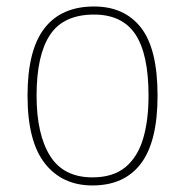

<svg xmlns="http://www.w3.org/2000/svg" viewBox="-20 -562 571 592"><path d="M265.1 9.8Q171.9 9.8 118.4 -58.1Q64.9 -126 64.9 -267.1Q64.9 -407.2 116.9 -474.6Q168.9 -542 270 -542Q363.8 -542 414.8 -476.6Q465.8 -411.1 465.8 -267.1Q465.8 -126 414.8 -58.1Q363.8 9.8 265.1 9.8ZM265.1 -15.1Q328.6 -15.1 367.2 -46.9Q404.8 -78.6 421.4 -134.8Q438 -190.9 438 -267.1Q438 -395 397.5 -456.1Q356.9 -517.1 270 -517.1Q175.8 -517.1 134.3 -454.6Q92.8 -392.1 92.8 -267.1Q92.8 -147.9 134.3 -81.5Q175.8 -15.1 265.1 -15.1Z"/></svg>

Font: Koh Santepheap Thin
Style: Regular
Weight: 100
Designer: Danh Hong
Version: Version 2.002; ttfautohint (v1.8.3)